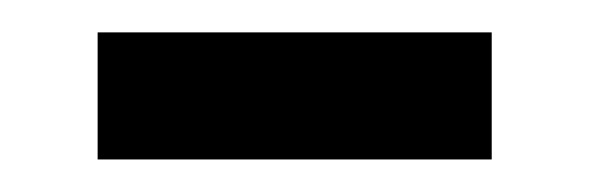

<svg xmlns="http://www.w3.org/2000/svg" viewBox="-20 -327 362 118"><path d="M40 -229V-307.1H282.2V-229Z"/></svg>

Font: Noto Sans Historic
Style: Regular
Weight: 400
Designer: Monotype Design Team
Foundry: Monotype Imaging Inc.
Version: Version 0.71 uh